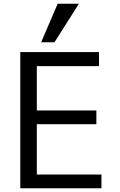

<svg xmlns="http://www.w3.org/2000/svg" viewBox="-20 -1002 640 1022"><path d="M88 -725H507V-650H176V-414H493V-341H176V-73H520V0H88ZM199 -777 287 -982H400L270 -777Z"/></svg>

Font: JuliaMono
Style: Regular
Weight: 400
Monospace: yes
Designer: cormullion
Foundry: corm
Version: Version 0.055; ttfautohint (v1.8.4)